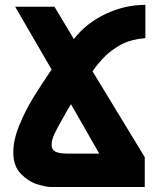

<svg xmlns="http://www.w3.org/2000/svg" viewBox="-20 -752 640 772"><path d="M33.5 -139.5Q33.5 -190 57.8 -248.8Q82 -307.5 112.8 -357.8Q143.5 -408 187.5 -472.5L41 -725H199L277 -595Q328 -660 405.2 -696.2Q482.5 -732.5 564.5 -732.5V-598.5Q530.5 -596 498.5 -586.2Q466.5 -576.5 428 -547.8Q389.5 -519 352 -465.5L562 -120V0H186Q165.5 0 130 -11Q94.5 -22 64 -53Q33.5 -84 33.5 -139.5ZM249 -134.5H379L265.5 -333L247.5 -303.5Q244 -295.5 230 -272Q209.5 -236.5 198.5 -212.5Q187.5 -188.5 187.5 -170Q187.5 -150 203 -142.2Q218.5 -134.5 249 -134.5Z"/></svg>

Font: JuliaMono Black
Style: Regular
Weight: 900
Monospace: yes
Designer: cormullion
Foundry: corm
Version: Version 0.054; ttfautohint (v1.8.4)